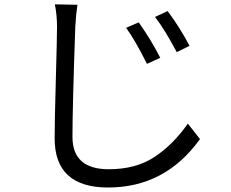

<svg xmlns="http://www.w3.org/2000/svg" viewBox="-20 -791 1040 863"><path d="M546.9 -666 603.5 -690.4Q660.2 -610.4 700.2 -531.2L640.6 -503.9Q587.9 -609.4 546.9 -666ZM676.8 -714.8 733.4 -741.2Q787.1 -669.9 832 -585L774.4 -556.6Q720.7 -658.2 676.8 -714.8ZM226.6 -771.5 328.1 -769.5Q321.3 -725.6 318.4 -670.9Q305.7 -305.7 305.7 -175.8Q305.7 -30.3 468.8 -30.3Q591.8 -30.3 675.8 -86.4Q759.8 -142.6 824.2 -235.4L878.9 -166Q722.7 51.8 465.8 51.8Q225.6 51.8 225.6 -168.9Q225.6 -248 231 -435.5Q236.3 -623 236.3 -670.9Q236.3 -722.7 226.6 -771.5Z"/></svg>

Font: Gen Shin Gothic Regular
Style: Regular
Weight: 400
Designer: [Source Han Sans]
Ryoko NISHIZUKA  (kana & ideographs); Paul D. Hunt (Latin, Greek & Cyrillic); Wenlong ZHANG  (bopomofo
Version: Version 1.002.20150607